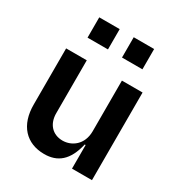

<svg xmlns="http://www.w3.org/2000/svg" viewBox="-184 -904 966 1035"><g transform="rotate(30 299.0 -386.5)"><path d="M259.2 -653.4V-779.8H132.1V-653.4ZM473.7 -653.4V-779.8H346.6V-653.4ZM242.9 7.1C324.9 7.1 381.4 -35.9 407 -147H412.6V0H536.9V-545.5H408.4V-229.4C408 -146.3 348.7 -105.1 292.6 -105.1C230.1 -105.1 188.9 -148.8 189.6 -218V-545.5H61.1V-198.2C60 -67.1 131.7 7.1 242.9 7.1Z"/></g></svg>

Font: Riot Sans 2.0
Style: Bold
Weight: 600
Designer: Rasmus Andersson
Foundry: rsms
Version: Version 3.006;hotconv 1.0.109;makeotfexe 2.5.65596